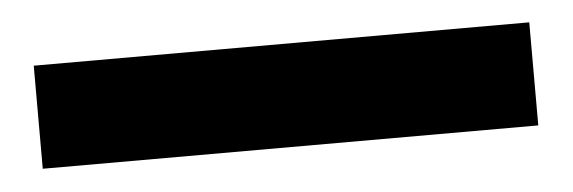

<svg xmlns="http://www.w3.org/2000/svg" viewBox="-25 -14 576 193"><g transform="rotate(-5 263.0 82.0)"><path d="M12.5 30H512.5V134H12.5Z"/></g></svg>

Font: HK Grotesk ExtraBold
Style: Regular
Weight: 800
Designer: Alfredo Marco Pradil
Foundry: Hanken Design Co.
Version: Version 3.001